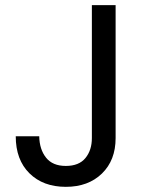

<svg xmlns="http://www.w3.org/2000/svg" viewBox="-20 -717 570 744"><path d="M428 -697V-182Q428 -96 375 -44.5Q322 7 235 7Q147 7 94 -45.5Q41 -98 41 -189H132Q133 -138 158.5 -106Q184 -74 235 -74Q286 -74 311 -104.5Q336 -135 336 -182V-697Z"/></svg>

Font: Fz Poppins
Style: Regular
Weight: 400
Designer: Ninad Kale (Devanagari), Jonny Pinhorn (Latin)
Foundry: Indian Type Foundry
Version: Vit hóa bi Vntype.Com & FontZin.Com